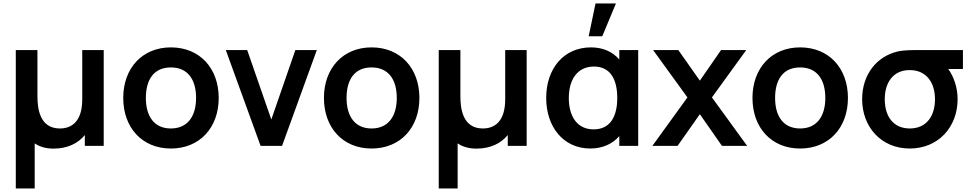

<svg xmlns="http://www.w3.org/2000/svg" viewBox="-20 -822 5475 1082"><path d="M175.5 240V-14C202.5 4.5 238 15.5 281.5 15.5C359 15.5 419 -13 458 -61V0H564.5V-540H443.5V-262.5C443.5 -131.5 378.5 -98 317.5 -98C202 -98 191 -213.5 191 -280V-540H69V240Z M943 15C1104.5 15 1212.5 -101.5 1212.5 -270C1212.5 -437 1106 -555 943 -555C783.5 -555 674.5 -439.5 674.5 -270C674.5 -103 780.5 15 943 15ZM943 -98C850 -98 802 -165 802 -270C802 -372 846 -442 943 -442C1037.5 -442 1085 -374.5 1085 -270C1085 -168.5 1038.5 -98 943 -98Z M1569.5 0 1765.5 -540H1644.5L1509 -148.5L1373 -540H1252.5L1448.5 0Z M2074 15C2235.5 15 2343.5 -101.5 2343.5 -270C2343.5 -437 2237 -555 2074 -555C1914.5 -555 1805.5 -439.5 1805.5 -270C1805.5 -103 1911.5 15 2074 15ZM2074 -98C1981 -98 1933 -165 1933 -270C1933 -372 1977 -442 2074 -442C2168.5 -442 2216 -374.5 2216 -270C2216 -168.5 2169.5 -98 2074 -98Z M2559 240V-14C2586 4.5 2621.5 15.5 2665 15.5C2742.5 15.5 2802.5 -13 2841.5 -61V0H2948V-540H2827V-262.5C2827 -131.5 2762 -98 2701 -98C2585.5 -98 2574.5 -213.5 2574.5 -280V-540H2452.5V240Z M3336 -802.5 3297.5 -617.5H3374L3451 -802.5ZM3470 -486.5C3433 -530 3378.5 -555 3310.5 -555C3155.5 -555 3058 -434 3058 -270C3058 -108 3154 15 3307 15C3375 15 3432 -11 3470 -55V0H3576.5V-540H3470ZM3325.5 -93C3228 -93 3185.5 -172 3185.5 -269.5C3185.5 -378 3237.5 -447 3327 -447C3419 -447 3458.5 -375.5 3458.5 -270C3458.5 -165.5 3419 -93 3325.5 -93Z M3798.5 0 3924 -178.5 4048.5 0H4190.5L3992 -273L4185.5 -540H4043.5L3924 -367.5L3802.5 -540H3660.5L3854 -273L3656.5 0Z M4489 15C4650.5 15 4758.5 -101.5 4758.5 -270C4758.5 -437 4652 -555 4489 -555C4329.5 -555 4220.5 -439.5 4220.5 -270C4220.5 -103 4326.5 15 4489 15ZM4489 -98C4396 -98 4348 -165 4348 -270C4348 -372 4392 -442 4489 -442C4583.5 -442 4631 -374.5 4631 -270C4631 -168.5 4584.5 -98 4489 -98Z M5180.5 -540C5120 -540 5073.5 -540 5039 -532C4916.5 -503 4838.5 -398 4838.5 -263C4838.5 -106.5 4946 15 5107 15C5267.5 15 5376.5 -106 5376.5 -263C5376.5 -328.5 5355.5 -388.5 5324 -433H5406.5V-540ZM5107 -98C5015 -98 4966 -165 4966 -263C4966 -353 5010.5 -427.5 5107 -427C5201 -427 5249 -356 5249 -263C5249 -168.5 5201.5 -98 5107 -98Z"/></svg>

Font: Hauora
Style: Bold
Weight: 700
Designer: Wayne Shih
Foundry: WCYS
Version: Version 1.001;hotconv 1.0.109;makeotfexe 2.5.65596